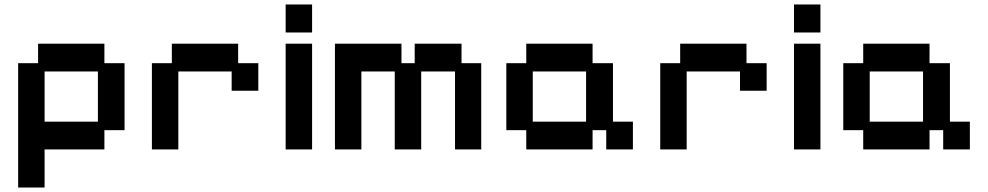

<svg xmlns="http://www.w3.org/2000/svg" viewBox="-20 -656 4410 857"><path d="M61 181V-374H150V-461H446V-374H536V-75H446V11H179V181ZM179 -113H417V-337H179Z M658 11V-374H747V-461H1043V-374H1133V-251H1014V-337H776V11Z M1255 11V-461H1373V11ZM1255 -511V-636H1373V-511Z M1475 11V-461H1772V-374H1831V-461H2040V-374H2128V11H2011V-337H1860V11H1742V-337H1593V11Z M2329 11V-75H2240V-374H2329V-461H2625V-374H2716V-113H2805V11H2686V-75H2625V11ZM2358 -113H2596V-337H2358Z M2927 11V-374H3016V-461H3312V-374H3402V-251H3283V-337H3045V11Z M3524 11V-461H3642V11ZM3524 -511V-636H3642V-511Z M3833 11V-75H3744V-374H3833V-461H4129V-374H4220V-113H4309V11H4190V-75H4129V11ZM3862 -113H4100V-337H3862Z"/></svg>

Font: Pixelify Sans SemiBold
Style: Regular
Weight: 600
Designer: Stefie Justprince
Foundry: Typecalism Foundryline
Version: Version 1.000